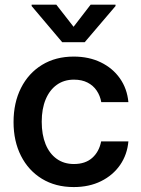

<svg xmlns="http://www.w3.org/2000/svg" viewBox="-20 -777 596 809"><path d="M290.5 11.2Q213.9 11.2 156.7 -23.7Q99.6 -58.6 68.4 -120.4Q37.1 -182.1 37.1 -262.7Q37.1 -344.2 68.6 -406.5Q100.1 -468.8 157.2 -503.7Q214.4 -538.6 290.5 -538.6Q354.5 -538.6 404.5 -514.4Q454.6 -490.2 485.1 -447Q515.6 -403.8 521 -346.7H406.7Q401.9 -374 387.2 -395.5Q372.6 -417 348.6 -429.2Q324.7 -441.4 291.5 -441.4Q250 -441.4 219.5 -419.7Q189 -397.9 172.4 -358.2Q155.8 -318.4 155.8 -264.2Q155.8 -209.5 172.1 -169.4Q188.5 -129.4 219 -107.7Q249.5 -85.9 291.5 -85.9Q339.4 -85.9 368.4 -111.6Q397.5 -137.2 406.2 -181.2H521Q516.1 -125.5 486.1 -82Q456.1 -38.6 406 -13.7Q356 11.2 290.5 11.2ZM217.3 -757.3 290 -664.1 361.8 -757.3H466.8V-751.5L336.9 -599.1H242.2L113.3 -751.5V-757.3Z"/></svg>

Font: Inter Cardless Tabular Medium
Style: Regular
Weight: 500
Designer: Rasmus Andersson
Foundry: rsms
Version: Version 4.000;git-4fc901f